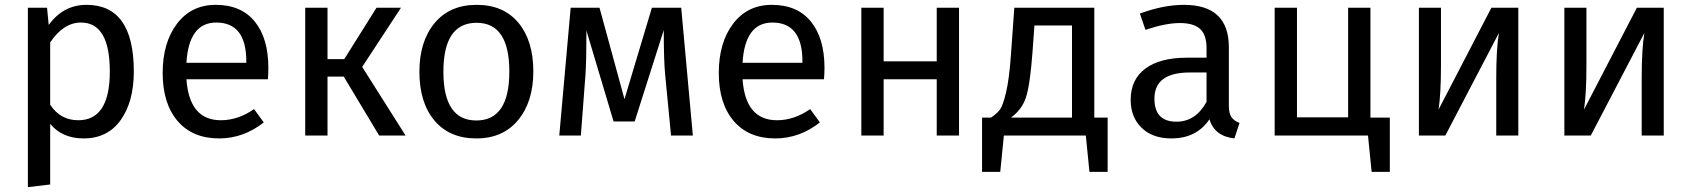

<svg xmlns="http://www.w3.org/2000/svg" viewBox="-20 -559 6978 792"><path d="M337 -539Q532 -539 532 -264Q532 -140 478 -64Q424 12 325 12Q237 12 187 -48V202L95 213V-527H174L181 -456Q241 -539 337 -539ZM303 -63Q433 -63 433 -264Q433 -466 314 -466Q242 -466 187 -384V-127Q229 -63 303 -63Z M1087 -279Q1087 -256 1085 -232H749Q761 -63 891 -63Q962 -63 1028 -109L1068 -54Q984 12 884 12Q774 12 712.5 -60Q651 -132 651 -258Q651 -383 710 -461Q769 -539 870 -539Q975 -539 1031 -470Q1087 -401 1087 -279ZM996 -300V-306Q996 -466 872 -466Q759 -466 749 -300Z M1634 -527 1474 -283 1653 0H1544L1398 -243H1331V0H1239V-527H1331V-315H1400L1533 -527Z M2180 -264Q2180 -140 2117.5 -64Q2055 12 1945 12Q1834 12 1772 -62Q1710 -136 1710 -263Q1710 -388 1772.5 -463.5Q1835 -539 1946 -539Q2057 -539 2118.5 -465Q2180 -391 2180 -264ZM1946 -465Q1809 -465 1809 -263Q1809 -62 1945 -62Q2081 -62 2081 -264Q2081 -465 1946 -465Z M2790 -527 2838 0H2748L2724 -249Q2718 -307 2718 -435L2598 -58H2511L2399 -433Q2399 -305 2395 -250L2376 0H2287L2334 -527H2453L2556 -150L2669 -527Z M3381 -279Q3381 -256 3379 -232H3043Q3055 -63 3185 -63Q3256 -63 3322 -109L3362 -54Q3278 12 3178 12Q3068 12 3006.5 -60Q2945 -132 2945 -258Q2945 -383 3004 -461Q3063 -539 3164 -539Q3269 -539 3325 -470Q3381 -401 3381 -279ZM3290 -300V-306Q3290 -466 3166 -466Q3053 -466 3043 -300Z M3844 0V-232H3625V0H3533V-527H3625V-306H3844V-527H3936V0Z M4494 -74H4549V150H4474L4459 0H4121L4106 150H4031V-74H4068Q4092 -90 4104.5 -106.5Q4117 -123 4130 -178Q4143 -233 4150 -331L4164 -527H4494ZM4402 -74V-454H4247L4239 -343Q4229 -208 4212 -157Q4195 -106 4150 -74Z M5049 -123Q5049 -91 5060 -75.5Q5071 -60 5093 -52L5072 12Q4990 3 4969 -67Q4916 12 4812 12Q4734 12 4689 -32Q4644 -76 4644 -147Q4644 -231 4704.5 -276Q4765 -321 4876 -321H4957V-360Q4957 -416 4930 -440Q4903 -464 4847 -464Q4789 -464 4705 -436L4682 -503Q4779 -539 4864 -539Q5049 -539 5049 -364ZM4833 -57Q4912 -57 4957 -139V-260H4888Q4742 -260 4742 -152Q4742 -57 4833 -57Z M5633 -74H5713V150H5638L5623 0H5238V-527H5330V-75H5541V-527H5633Z M6243 -527V0H6152V-238Q6152 -357 6163 -423L5942 0H5833V-527H5924V-289Q5924 -172 5914 -107L6132 -527Z M6843 -527V0H6752V-238Q6752 -357 6763 -423L6542 0H6433V-527H6524V-289Q6524 -172 6514 -107L6732 -527Z"/></svg>

Font: Fira Sans
Style: Regular
Weight: 400
Designer: Carrois Corporate & Edenspiekermann AG
Foundry: Carrois Corporate GbR & Edenspiekermann AG
Version: Version 4.106;PS 004.106;hotconv 1.0.70;makeotf.lib2.5.58329